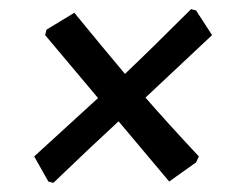

<svg xmlns="http://www.w3.org/2000/svg" viewBox="-20 -470 527 421"><path d="M445 -393 299 -256Q345 -203 416 -127L410 -114L351 -72L240 -204Q177 -146 97 -69L86 -72L55 -127L195 -255L79 -393L82 -405L143 -442Q206 -365 254 -308Q311 -362 399 -450L410 -447Z"/></svg>

Font: Alegreya Medium
Style: Italic
Weight: 500
Italic angle: -7°
Designer: Juan Pablo del Peral
Foundry: Huerta Tipografica
Version: Version 2.008; ttfautohint (v1.8)